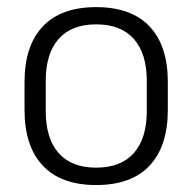

<svg xmlns="http://www.w3.org/2000/svg" viewBox="-20 -520 553 552"><path d="M256.5 12Q155.5 12 103 -43.8Q50.5 -99.5 50.5 -204.5V-284Q50.5 -388.5 103 -444Q155.5 -499.5 256.5 -499.5Q357.5 -499.5 410 -444Q462.5 -388.5 462.5 -284V-204.5Q462.5 -99.5 410 -43.8Q357.5 12 256.5 12ZM256.5 -38Q327.5 -38 364.8 -80Q402 -122 402 -201V-287.5Q402 -366 364.8 -408Q327.5 -450 256.5 -450Q185.5 -450 148.5 -408Q111.5 -366 111.5 -287.5V-201Q111.5 -122 148.5 -80Q185.5 -38 256.5 -38Z"/></svg>

Font: Anek Tamil Medium Light
Style: Regular
Weight: 300
Version: Version 1.003